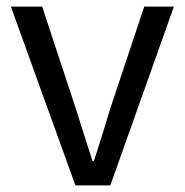

<svg xmlns="http://www.w3.org/2000/svg" viewBox="-20 -563 561 583"><path d="M209 0H315L508 -543H418L315 -234C299 -181 282 -125 265 -74H261C244 -125 227 -181 210 -234L108 -543H13Z"/></svg>

Font: Microsoft YaHei
Style: Regular
Weight: 400
Designer: Ryoko NISHIZUKA 西塚涼子 (kana, bopomofo & ideographs); Paul D. Hunt (Latin, Greek & Cyrillic); Sandoll Communications 산돌커뮤니
Foundry: Adobe
Version: Version 2.001;hotconv 1.0.111;makeotfexe 2.5.65597